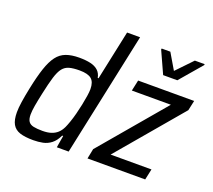

<svg xmlns="http://www.w3.org/2000/svg" viewBox="-125 -908 1200 1082"><g transform="rotate(20 474.5 -367.5)"><path d="M172 8Q122 8 91.5 -2Q61 -12 46.5 -37.5Q32 -63 32 -109Q32 -135 37.5 -172Q43 -209 53 -257Q69 -335 86 -385.5Q103 -436 125 -465Q147 -494 179.5 -506Q212 -518 258 -518Q297 -518 325.5 -511.5Q354 -505 371.5 -489Q389 -473 394 -446H399L462 -743H540L382 0H311L323 -72H317Q301 -38 278.5 -20.5Q256 -3 229 2.5Q202 8 172 8ZM203 -59Q233 -59 254.5 -66Q276 -73 291.5 -87Q307 -101 318 -124Q325 -139 333.5 -163.5Q342 -188 349.5 -217Q357 -246 363 -275Q369 -304 373 -330Q377 -356 377 -372Q377 -415 355.5 -433Q334 -451 284 -451Q247 -451 223 -444.5Q199 -438 183.5 -418.5Q168 -399 156 -360Q144 -321 130 -255Q120 -209 114.5 -177Q109 -145 109 -123Q109 -96 118.5 -82Q128 -68 149 -63.5Q170 -59 203 -59ZM495 0 507 -60 833 -445H599L613 -510H949L936 -450L610 -65H855L841 0ZM735 -587 675 -719 676 -725H728L784 -630L875 -725H934L933 -719L820 -587Z"/></g></svg>

Font: Saira SemiCondensed
Style: Italic
Weight: 400
Width: 4
Italic angle: -12°
Designer: Hector Gatti with collaboration of the Omnibus-Type team
Foundry: Omnibus-Type
Version: Version 1.101